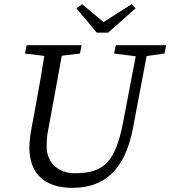

<svg xmlns="http://www.w3.org/2000/svg" viewBox="-20 -887 818 922"><path d="M121 -179C121 -54 193 15 328 15C474 15 579 -62 619 -274L694 -670H642L571 -299C534 -108 478 -55 338 -55C265 -55 204 -101 204 -185C204 -232 210 -256 215 -282L286 -670H201C185 -567 167 -463 148 -360L134 -286C127 -249 121 -212 121 -179ZM100 -630 221 -615H240L364 -630L372 -670H108L100 -630ZM528 -630 645 -615H664L770 -630L778 -670H536L528 -630ZM374 -867 347 -847 445 -730H499L631 -847L612 -867L441 -758H505L374 -867Z"/></svg>

Font: Source Serif Variable
Style: Italic
Weight: 389
Italic angle: -12°
Designer: Frank Grießhammer
Foundry: Adobe Systems Incorporated
Version: Version 3.001;hotconv 1.0.111;makeotfexe 2.5.65597